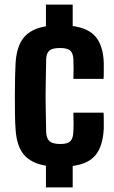

<svg xmlns="http://www.w3.org/2000/svg" viewBox="-20 -820 500 840"><path d="M181 0V-95Q115 -106 83.5 -144.5Q52 -183 48 -257Q46 -281 45.5 -320.5Q45 -360 45 -403.5Q45 -447 46 -484Q47 -521 48 -541Q52 -616 83.5 -655Q115 -694 181 -705V-800H298V-706Q367 -697 399 -658.5Q431 -620 434 -547Q434 -530 434 -506Q434 -482 433 -475H301Q302 -492 302 -519Q302 -546 301 -561Q300 -586 288 -598Q276 -610 242 -610Q210 -610 196.5 -599Q183 -588 182 -561Q181 -500 180 -449Q179 -398 180 -348.5Q181 -299 182 -242Q183 -214 197 -202Q211 -190 244 -190Q277 -190 288.5 -203Q300 -216 301 -243Q302 -259 302 -278.5Q302 -298 301 -327H433Q434 -318 434 -295.5Q434 -273 434 -257Q430 -181 398.5 -142Q367 -103 298 -94V0Z"/></svg>

Font: Big Shoulders Text ExtraBold
Style: Regular
Weight: 800
Designer: Patric King
Foundry: XO Type Co
Version: Version 1.000; ttfautohint (v1.8.2)